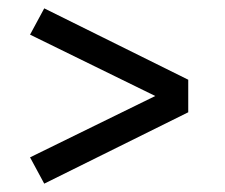

<svg xmlns="http://www.w3.org/2000/svg" viewBox="-20 -570 540 460"><path d="M86 -130 52 -193 352 -340 52 -487 86 -550 431 -379V-301Z"/></svg>

Font: Iosevka Slab
Style: Regular
Weight: 400
Monospace: yes
Designer: Belleve Invis
Foundry: Belleve Invis
Version: Version 11.2.4; ttfautohint (v1.8.3)